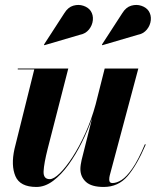

<svg xmlns="http://www.w3.org/2000/svg" viewBox="-20 -732 619 762"><path d="M525.5 -593.5 386 -552.5 384.5 -555 465.5 -680Q480 -703.5 501 -709.5Q522 -715.5 541.2 -709Q560.5 -702.5 570 -688.5Q580.5 -672.5 578.5 -652Q576.5 -631.5 563 -614.8Q549.5 -598 525.5 -593.5ZM295.5 -593.5 156 -552.5 154.5 -555 235.5 -680Q250 -703.5 271 -709.5Q292 -715.5 311.2 -709Q330.5 -702.5 340 -688.5Q350.5 -672.5 348.5 -652Q346.5 -631.5 333 -614.8Q319.5 -598 295.5 -593.5ZM251 -460 169.5 -142.5Q154.5 -83.5 153 -52.2Q151.5 -21 177.5 -21Q193.5 -21 217.5 -44.5Q241.5 -68 268 -109Q294.5 -150 318.8 -203.5Q343 -257 359.5 -317.5L395.5 -460H529L415.5 -35.5Q413.5 -27.5 413.5 -19Q413.5 -5.5 426 -5.5Q443 -5.5 462.5 -17.8Q482 -30 505.2 -63.2Q528.5 -96.5 555 -159.5L558.5 -158.5Q523 -75.5 486 -32.8Q449 10 391.5 10Q343 10 321 -10.2Q299 -30.5 299 -61.5Q299 -69 300.5 -79Q302 -89 304 -97.5L345.5 -262.5Q328.5 -214.5 304.5 -166.2Q280.5 -118 251.8 -78.2Q223 -38.5 190.8 -14.2Q158.5 10 124.5 10Q59.5 10 41.2 -32.8Q23 -75.5 37.5 -141L116 -456.5H50.5V-460Z"/></svg>

Font: Bodoni* 48pt
Style: Bold Italic
Weight: 700
Italic angle: -13°
Version: Version 2.3